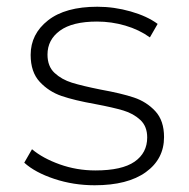

<svg xmlns="http://www.w3.org/2000/svg" viewBox="-20 -546 560 570"><path d="M52 -63 75 -103Q107 -76 157.5 -58Q208 -40 263 -40Q342 -40 379.5 -66Q417 -92 417 -138Q417 -171 396.5 -190Q376 -209 346 -218Q316 -227 263 -237Q201 -248 163 -261Q125 -274 98 -303Q71 -332 71 -383Q71 -445 122.5 -485.5Q174 -526 269 -526Q319 -526 368 -512Q417 -498 448 -475L425 -435Q393 -458 352 -470Q311 -482 268 -482Q195 -482 158 -455Q121 -428 121 -384Q121 -349 142 -329.5Q163 -310 193.5 -300.5Q224 -291 279 -280Q340 -269 377.5 -256.5Q415 -244 441 -216Q467 -188 467 -139Q467 -74 413 -35Q359 4 261 4Q198 4 141 -15Q84 -34 52 -63Z"/></svg>

Font: Montserrat Alternates Light
Style: Regular
Weight: 300
Designer: Julieta Ulanovsky
Foundry: Julieta Ulanovsky
Version: Version 7.200